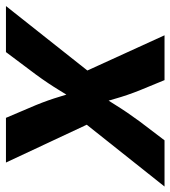

<svg xmlns="http://www.w3.org/2000/svg" viewBox="-8 -604 586 661"><g transform="rotate(90 285.5 -273.0)"><path d="M-24.7 0 242.3 -337.2 223.2 -223.4 76 -545.9H230.3L265.8 -459.7Q282.6 -417.6 294.3 -376.2Q305.9 -334.8 318.9 -296H263.3Q289.6 -334.5 315.3 -376.1Q341 -417.6 372.1 -459.7L437.6 -545.9H596.7L339.1 -221.8L357.6 -334.2L514.1 0H360.2L316.5 -102.8Q299.3 -144.7 287 -186.1Q274.7 -227.5 261.2 -265.6H317Q291.6 -227.5 266.7 -186.1Q241.7 -144.7 210.9 -102.8L133.8 0Z"/></g></svg>

Font: Inter
Style: Italic
Weight: 400
Italic angle: -9.3988°
Designer: Rasmus Andersson
Foundry: rsms
Version: Version 4.001;git-66647c0bb